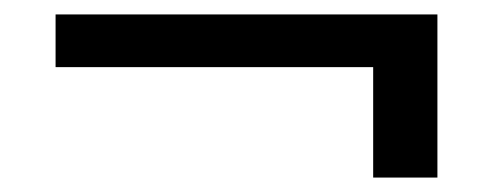

<svg xmlns="http://www.w3.org/2000/svg" viewBox="-20 -370 682 266"><path d="M497 -277H57V-350H586V-124H497Z"/></svg>

Font: KoHo SemiBold
Style: Regular
Weight: 600
Designer: Cadson Demak & Katatrad Team
Foundry: Cadson Demak Co.,Ltd.
Version: Version 1.000; ttfautohint (v1.6)